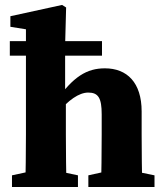

<svg xmlns="http://www.w3.org/2000/svg" viewBox="-20 -746 657 766"><path d="M19.2 -523.8H386.9V-581.8H19.2V-523.8ZM80.5 0H245.8C243.8 -45 242.8 -148 242.8 -210V-340.6L239.8 -353.6V-566.3L243.8 -716.1L227.7 -726.3L21.4 -681.3V-639.1L83.5 -629.1V-210C83.5 -148 82.5 -45 80.5 0ZM27.8 0H291V-46.5L196.8 -66.5H120.5L27.8 -46.5V0ZM382.7 0H548.1C546.1 -45 545.1 -146 545.1 -210V-301.4C545.1 -416.8 486.7 -473.4 398.6 -473.4C326.9 -473.4 271.6 -441 201.5 -339.7L240 -367.8H174.5V-296.1H210.7C251.8 -345.7 295 -376.7 332 -376.7C372.5 -376.7 385.7 -354.6 385.7 -289.8V-210C385.7 -146 384.7 -45 382.7 0ZM332.5 0H596.4V-46.5L498.6 -66.5H423L332.5 -46.5V0Z"/></svg>

Font: Source Serif Variable
Style: Regular
Weight: 389
Designer: Frank Grießhammer
Foundry: Adobe Systems Incorporated
Version: Version 3.001;hotconv 1.0.111;makeotfexe 2.5.65597